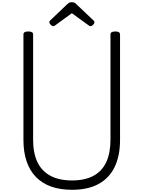

<svg xmlns="http://www.w3.org/2000/svg" viewBox="-20 -1706 1304 1745"><path d="M635 19Q527 19 444.5 -10.5Q362 -40 306 -98Q250 -156 221.5 -240.5Q193 -325 193 -435V-1393Q193 -1407 204 -1413.5Q215 -1420 237 -1420Q259 -1420 270 -1413.5Q281 -1407 281 -1393V-435Q281 -315 320 -233Q359 -151 438 -108.5Q517 -66 635 -66Q752 -66 830 -108.5Q908 -151 946 -233Q984 -315 984 -435V-1393Q984 -1407 995 -1413.5Q1006 -1420 1028 -1420Q1071 -1420 1071 -1393V-435Q1071 -288 1021 -186.5Q971 -85 874 -33Q777 19 635 19ZM464 -1468Q454 -1468 441.5 -1480Q429 -1492 429 -1502Q429 -1505 429 -1509Q429 -1513 435 -1519L589 -1666Q596 -1673 605 -1679.5Q614 -1686 633 -1686Q652 -1686 660.5 -1679.5Q669 -1673 676 -1666L832 -1518Q837 -1513 837.5 -1509Q838 -1505 838 -1502Q838 -1492 825.5 -1480Q813 -1468 803 -1468Q796 -1468 791 -1471.5Q786 -1475 778 -1481L633 -1586L489 -1481Q482 -1475 476 -1471.5Q470 -1468 464 -1468Z"/></svg>

Font: Playwrite BE WAL
Style: Regular
Weight: 400
Designer: Veronika Burian, José Scaglione
Foundry: TypeTogether
Version: Version 1.002